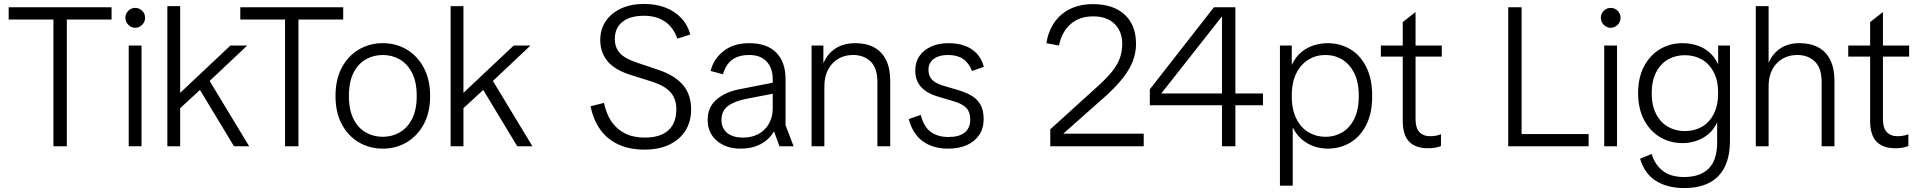

<svg xmlns="http://www.w3.org/2000/svg" viewBox="-20 -742 9729 974"><path d="M251 0V-668H319V0ZM24 -643V-705H546V-643Z M633 0V-511H698V0ZM666 -601Q646 -601 631 -616Q616 -631 616 -652Q616 -673 631 -687.5Q646 -702 666 -702Q686 -702 701 -687.5Q716 -673 716 -652Q716 -631 701 -616Q686 -601 666 -601Z M859 -161V-272H895L1149 -511H1234L1023 -312L1012 -302ZM829 0V-711H894V0ZM1167 0 984 -303 1031 -352 1244 0Z M1426 0V-668H1494V0ZM1199 -643V-705H1721V-643Z M1922 12Q1855 12 1800.5 -20Q1746 -52 1714 -111.5Q1682 -171 1682 -255Q1682 -339 1714 -399Q1746 -459 1800.5 -491Q1855 -523 1922 -523Q1989 -523 2043 -491Q2097 -459 2129.5 -399Q2162 -339 2162 -255Q2162 -171 2129.5 -111.5Q2097 -52 2043 -20Q1989 12 1922 12ZM1922 -48Q1968 -48 2007 -70Q2046 -92 2070 -138Q2094 -184 2094 -255Q2094 -327 2070 -373Q2046 -419 2007 -441Q1968 -463 1922 -463Q1875 -463 1836 -441Q1797 -419 1773.5 -373Q1750 -327 1750 -255Q1750 -184 1773.5 -138Q1797 -92 1836 -70Q1875 -48 1922 -48Z M2296 -161V-272H2332L2586 -511H2671L2460 -312L2449 -302ZM2266 0V-711H2331V0ZM2604 0 2421 -303 2468 -352 2681 0Z M3250 17Q3175 17 3118.5 -8.5Q3062 -34 3026 -83.5Q2990 -133 2976 -203L3044 -220Q3055 -165 3082 -125.5Q3109 -86 3151 -65Q3193 -44 3251 -44Q3305 -44 3340.5 -61Q3376 -78 3393.5 -110Q3411 -142 3411 -187Q3411 -241 3381.5 -274Q3352 -307 3290 -327L3179 -362Q3099 -387 3062 -431.5Q3025 -476 3025 -539Q3025 -594 3053 -635Q3081 -676 3131 -699Q3181 -722 3246 -722Q3307 -722 3354.5 -704Q3402 -686 3435 -651.5Q3468 -617 3482 -567L3416 -546Q3395 -605 3352 -633.5Q3309 -662 3246 -662Q3177 -662 3138 -631.5Q3099 -601 3099 -544Q3099 -500 3125 -472Q3151 -444 3212 -424L3322 -387Q3404 -359 3445 -310.5Q3486 -262 3486 -187Q3486 -126 3458 -80.5Q3430 -35 3377 -9Q3324 17 3250 17Z M3737 12Q3664 12 3617 -27.5Q3570 -67 3570 -134Q3570 -199 3615.5 -237.5Q3661 -276 3730 -289L3944 -331V-275L3763 -240Q3704 -228 3672 -203.5Q3640 -179 3640 -134Q3640 -91 3669 -67.5Q3698 -44 3750 -44Q3794 -44 3828 -62.5Q3862 -81 3881 -115Q3900 -149 3900 -192V-340Q3900 -397 3869 -430Q3838 -463 3781 -463Q3725 -463 3692.5 -437.5Q3660 -412 3648 -365L3585 -382Q3599 -442 3650 -482.5Q3701 -523 3781 -523Q3871 -523 3918 -475Q3965 -427 3965 -341V-107L4006 0H3934L3907 -75H3906Q3882 -34 3839 -11Q3796 12 3737 12Z M4431 0V-326Q4431 -397 4396.5 -430Q4362 -463 4309 -463Q4243 -463 4202.5 -419.5Q4162 -376 4162 -303V0H4097V-511H4157V-423H4158Q4178 -470 4219 -496.5Q4260 -523 4320 -523Q4375 -523 4414.5 -501.5Q4454 -480 4475 -437.5Q4496 -395 4496 -332V0Z M4790 12Q4713 12 4661.5 -25Q4610 -62 4590 -138L4651 -159Q4666 -99 4701.5 -73Q4737 -47 4792 -47Q4845 -47 4873.5 -69.5Q4902 -92 4902 -137Q4902 -173 4882.5 -194Q4863 -215 4819 -228L4735 -253Q4681 -269 4652 -301.5Q4623 -334 4623 -384Q4623 -427 4644.5 -458Q4666 -489 4704 -506Q4742 -523 4791 -523Q4838 -523 4874 -510Q4910 -497 4935 -470.5Q4960 -444 4971 -403L4911 -382Q4895 -423 4865.5 -443Q4836 -463 4791 -463Q4742 -463 4716 -442.5Q4690 -422 4690 -388Q4690 -358 4707 -339Q4724 -320 4763 -308L4847 -283Q4883 -272 4911 -255Q4939 -238 4954.5 -210Q4970 -182 4970 -137Q4970 -91 4947.5 -57.5Q4925 -24 4885 -6Q4845 12 4790 12Z M5308 0V-86L5556 -311Q5600 -351 5625.5 -384.5Q5651 -418 5662 -450.5Q5673 -483 5673 -518Q5673 -583 5634 -621Q5595 -659 5525 -659Q5457 -659 5412 -620.5Q5367 -582 5352 -511L5288 -523Q5298 -584 5329 -628.5Q5360 -673 5409.5 -697Q5459 -721 5524 -721Q5594 -721 5642.5 -697Q5691 -673 5717 -628Q5743 -583 5743 -518Q5743 -477 5728 -435.5Q5713 -394 5679.5 -350.5Q5646 -307 5594 -259L5375 -65V-64H5782V0Z M6179 0V-230V-246V-659L5872 -269V-268H6198H6219H6387V-208H5813V-289L6138 -705H6247V0Z M6473 200V-511H6533V-414H6534Q6552 -453 6581 -477Q6610 -501 6645 -512Q6680 -523 6714 -523Q6779 -523 6830.5 -492Q6882 -461 6911.5 -401Q6941 -341 6941 -255Q6941 -169 6911.5 -109.5Q6882 -50 6830.5 -19Q6779 12 6714 12Q6682 12 6649 1.5Q6616 -9 6587 -32.5Q6558 -56 6539 -94H6538V200ZM6704 -48Q6751 -48 6789 -70.5Q6827 -93 6850 -139Q6873 -185 6873 -255Q6873 -325 6850 -371Q6827 -417 6789 -440Q6751 -463 6704 -463Q6657 -463 6618.5 -440Q6580 -417 6556.5 -371Q6533 -325 6533 -255Q6533 -186 6556.5 -139.5Q6580 -93 6619 -70.5Q6658 -48 6704 -48Z M7224 10Q7161 10 7128.5 -23.5Q7096 -57 7096 -129V-630L7161 -681V-137Q7161 -93 7180.5 -72Q7200 -51 7236 -51Q7247 -51 7260.5 -53Q7274 -55 7290 -61V-1Q7274 5 7258.5 7.5Q7243 10 7224 10ZM6985 -455V-511H7294V-455Z M7631 0V-705H7699V-42L7682 -62H8039V0Z M8118 0V-511H8183V0ZM8151 -601Q8131 -601 8116 -616Q8101 -631 8101 -652Q8101 -673 8116 -687.5Q8131 -702 8151 -702Q8171 -702 8186 -687.5Q8201 -673 8201 -652Q8201 -631 8186 -616Q8171 -601 8151 -601Z M8524 212Q8439 212 8381 176Q8323 140 8300 63L8359 39Q8374 92 8414.5 124Q8455 156 8523 156Q8605 156 8648 113Q8691 70 8691 -20V-121Q8673 -83 8644.5 -60Q8616 -37 8582.5 -26.5Q8549 -16 8516 -16Q8452 -16 8401 -46.5Q8350 -77 8320 -134Q8290 -191 8290 -270Q8290 -348 8320 -405Q8350 -462 8401 -492.5Q8452 -523 8516 -523Q8551 -523 8585 -513Q8619 -503 8648 -479.5Q8677 -456 8696 -416V-511H8756V-30Q8756 52 8729 105.5Q8702 159 8650.5 185.5Q8599 212 8524 212ZM8527 -77Q8575 -77 8613 -98.5Q8651 -120 8673.5 -163.5Q8696 -207 8696 -270Q8696 -333 8673.5 -376Q8651 -419 8613 -440.5Q8575 -462 8527 -462Q8480 -462 8442 -440.5Q8404 -419 8381.5 -375.5Q8359 -332 8359 -269Q8359 -207 8381.5 -163.5Q8404 -120 8442 -98.5Q8480 -77 8527 -77Z M8887 0V-711H8952V-425H8953Q8973 -471 9012.5 -497Q9052 -523 9109 -523Q9165 -523 9204.5 -501.5Q9244 -480 9265 -437.5Q9286 -395 9286 -332V0H9221V-326Q9221 -397 9186.5 -430Q9152 -463 9098 -463Q9033 -463 8992.5 -420Q8952 -377 8952 -303V0Z M9595 10Q9532 10 9499.5 -23.5Q9467 -57 9467 -129V-630L9532 -681V-137Q9532 -93 9551.5 -72Q9571 -51 9607 -51Q9618 -51 9631.5 -53Q9645 -55 9661 -61V-1Q9645 5 9629.5 7.5Q9614 10 9595 10ZM9356 -455V-511H9665V-455Z"/></svg>

Font: TikTok Sans 24pt Light
Style: Regular
Weight: 300
Version: Version 4.000